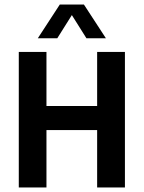

<svg xmlns="http://www.w3.org/2000/svg" viewBox="-20 -823 631 843"><path d="M62.5 0V-595H184V-357.5H406.5V-595H528.5V0H406.5V-252H184V0ZM146 -655 242.5 -803H348.5L445 -655H359.5L287.5 -769.5H303.5L231.5 -655Z"/></svg>

Font: Encode Sans SC Condensed SemiBold
Style: Regular
Weight: 600
Width: 3
Designer: Multiple Designers
Foundry: Impallari Type
Version: Version 3.002